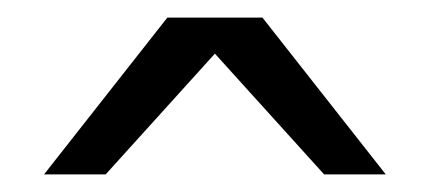

<svg xmlns="http://www.w3.org/2000/svg" viewBox="-20 -728 488 218"><path d="M30 -530H100L224 -667.1L348 -530H418L278 -708H170Z"/></svg>

Font: Resamitz
Style: Bold
Weight: 700
Designer: gluk
Foundry: gluk
Version: Version 0.047